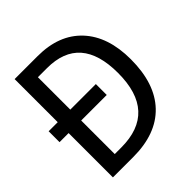

<svg xmlns="http://www.w3.org/2000/svg" viewBox="-193 -850 986 986"><g transform="rotate(-45 300.0 -357.0)"><path d="M65.9 0V-321.8H0V-400.9H65.9V-713.9H232.9Q387.7 -713.9 473.9 -621.6Q560.1 -529.3 560.1 -363.8Q560.1 -187.5 470.7 -93.8Q381.3 0 212.9 0ZM157.2 -636.2V-400.9H342.8V-321.8H157.2V-78.1H204.1Q463.9 -78.1 463.9 -360.8Q463.9 -636.2 223.1 -636.2Z"/></g></svg>

Font: TypoPRO Noto Mono
Style: Regular
Weight: 400
Designer: Monotype Design Team
Foundry: Monotype Imaging Inc.
Version: Version 1.00